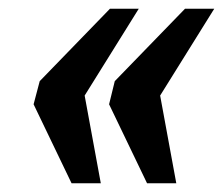

<svg xmlns="http://www.w3.org/2000/svg" viewBox="-20 -490 511 440"><path d="M317 -70 230 -251 243 -304 404 -470H471L347 -271L384 -70ZM144 -70 57 -251 71 -304 232 -470H298L174 -271L211 -70Z"/></svg>

Font: Noto Serif ExtraCondensed ExtraBold
Style: Italic
Weight: 800
Width: 2
Italic angle: -12°
Designer: Monotype Design Team
Foundry: Monotype Imaging Inc.
Version: Version 2.013